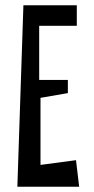

<svg xmlns="http://www.w3.org/2000/svg" viewBox="-20 -730 356 730"><path d="M281 -20H46L69 -710H272V-632H129V-426H238V-376L134 -358V-103L269 -121Z"/></svg>

Font: Bahiana
Style: Regular
Weight: 400
Designer: Pablo Cosgaya & Dani Raskovsky
Foundry: Pablo Cosgaya & Dani Raskovsky
Version: Version 1.005